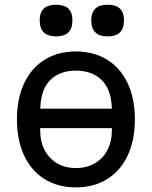

<svg xmlns="http://www.w3.org/2000/svg" viewBox="-20 -777 640 810"><path d="M51.5 -273.5Q51.5 -361 81.8 -425.5Q112 -490 168.2 -525Q224.5 -560 300 -560Q376 -560 432.2 -525Q488.5 -490 518.8 -425.5Q549 -361 549 -273.5Q549 -186 518.8 -121.2Q488.5 -56.5 432.2 -21.5Q376 13.5 300 13.5Q223.5 13.5 167.2 -22Q111 -57.5 81.2 -122.2Q51.5 -187 51.5 -273.5ZM452 -227V-236.5H149.5V-227.5Q149.5 -180 168.2 -144Q187 -108 221 -88Q255 -68 300 -68Q345 -68 379.5 -87.8Q414 -107.5 433 -143.8Q452 -180 452 -227ZM300 -479Q232 -479 192 -439.2Q152 -399.5 150 -318.5H452Q450 -398 409.8 -438.5Q369.5 -479 300 -479ZM147.5 -691Q147.5 -757 216.5 -757Q251.5 -757 268.5 -740.8Q285.5 -724.5 285.5 -691Q285.5 -657 268.5 -640.2Q251.5 -623.5 216.5 -623.5Q147.5 -623.5 147.5 -691ZM365 -691Q365 -757 434 -757Q469 -757 486 -740.8Q503 -724.5 503 -691Q503 -657 486 -640.2Q469 -623.5 434 -623.5Q365 -623.5 365 -691Z"/></svg>

Font: JuliaMono
Style: Regular
Weight: 400
Monospace: yes
Designer: cormullion
Foundry: corm
Version: Version 0.055; ttfautohint (v1.8.4)